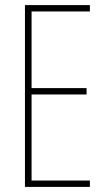

<svg xmlns="http://www.w3.org/2000/svg" viewBox="-20 -734 421 754"><path d="M78 0V-714H333V-689H104V-388H320V-363H104V-25H333V0Z"/></svg>

Font: Noto Sans ExtraCondensed Thin
Style: Regular
Weight: 100
Width: 2
Designer: Monotype Design Team
Foundry: Monotype Imaging Inc.
Version: Version 2.013; ttfautohint (v1.8.4.7-5d5b)